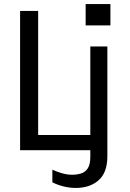

<svg xmlns="http://www.w3.org/2000/svg" viewBox="-20 -740 640 946"><path d="M79 0V-686H168V-75H445L459 0ZM353 186Q322 186 291 178Q260 170 238 158V96Q259 106 285 113.5Q311 121 335 121Q358 121 378.5 115Q399 109 412 90Q425 71 425 33V-511H509V30Q509 110 466 148Q423 186 353 186ZM402 -615V-720H524V-615Z"/></svg>

Font: Chivo Mono Light
Style: Regular
Weight: 300
Monospace: yes
Designer: Hector Gatti
Foundry: Omnibus-Type
Version: Version 1.008